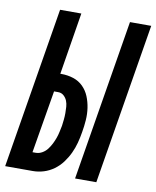

<svg xmlns="http://www.w3.org/2000/svg" viewBox="-97 -799 703 863"><g transform="rotate(10 254.5 -367.5)"><path d="M305 0 426 -735H523L402 0ZM-14 0 107 -735H204L158 -452H163Q192 -452 218 -443.5Q244 -435 262.5 -416.5Q281 -398 291 -373.5Q301 -349 305 -322Q309 -295 307 -266.5Q305 -238 300 -210Q296 -185 289.5 -160.5Q283 -136 272 -112.5Q261 -89 245 -67.5Q229 -46 207.5 -30.5Q186 -15 161.5 -7.5Q137 0 112 0ZM96 -83H111Q126 -83 140 -91Q154 -99 163.5 -111.5Q173 -124 180 -138Q187 -152 192 -166Q197 -180 200 -194.5Q203 -209 206 -223Q208 -238 209.5 -252.5Q211 -267 211 -281.5Q211 -296 210 -310.5Q209 -325 204 -337.5Q199 -350 188.5 -359.5Q178 -369 163 -369H144Z"/></g></svg>

Font: Iosevka Term Curly Oblique
Style: Bold
Weight: 700
Italic angle: -9°
Designer: Belleve Invis
Foundry: Belleve Invis
Version: Version 32.3.0